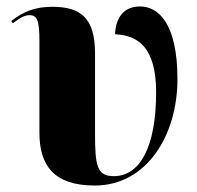

<svg xmlns="http://www.w3.org/2000/svg" viewBox="-20 -564 610 594"><path d="M273 10C435 10 529 -147 529 -319C529 -490 471 -544 413 -544C365 -544 338 -512 336 -458C407 -455 463 -417 463 -279C463 -107 412 -19 332 -19C280 -19 274 -51 274 -151V-399C274 -508 230 -543 142 -543C92 -543 54 -530 15 -499L20 -492C43 -510 57 -517 71 -517C95 -517 102 -501 102 -437V-153C102 -52 147 10 273 10Z"/></svg>

Font: Noto Serif Display Condensed Black
Style: Regular
Weight: 900
Width: 3
Designer: Monotype Design Team
Foundry: Monotype Imaging Inc.
Version: Version 2.009